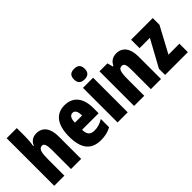

<svg xmlns="http://www.w3.org/2000/svg" viewBox="16 -1468 2169 2169"><g transform="rotate(-45 1101.0 -383.0)"><path d="M212 -621V-760H50V0H212V-253C212 -367 222 -419 275 -419C304 -419 318 -382 318 -308V0H480V-360C480 -489 424 -563 328 -563C269 -563 230 -537 208 -485H199C208 -529 212 -575 212 -621Z M775 -562C634 -562 561 -459 561 -274C561 -90 630 10 790 10C854 10 908 -2 956 -30V-162C905 -131 865 -119 814 -119C750 -119 720 -151 720 -225H984V-310C984 -472 907 -562 775 -562ZM779 -437C812 -437 834 -409 834 -339H720C720 -411 745 -437 779 -437Z M1143 -776C1083 -776 1057 -748 1057 -691C1057 -635 1086 -607 1143 -607C1200 -607 1229 -635 1229 -691C1229 -747 1203 -776 1143 -776ZM1224 -553H1062V0H1224Z M1604 -563C1545 -563 1505 -537 1480 -485H1471L1453 -553H1326V0H1488V-253C1488 -378 1500 -419 1546 -419C1586 -419 1594 -381 1594 -308V0H1756V-360C1756 -489 1700 -563 1604 -563Z M2185 0V-135H2010L2177 -446V-553H1831V-418H1996L1821 -98V0Z"/></g></svg>

Font: Noto Sans Lao ExtraCondensed Black
Style: Regular
Weight: 900
Width: 2
Designer: Monotype Design Team
Foundry: Monotype Imaging Inc.
Version: Version 2.003